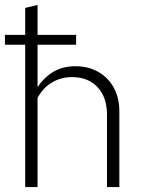

<svg xmlns="http://www.w3.org/2000/svg" viewBox="-24 -757 579 777"><path d="M78 0V-576H-4V-616H78V-725L128 -737V-616H284V-576H128V-404Q155 -445 193 -467Q231 -489 281 -489Q334 -489 374 -466Q414 -443 436.5 -402Q459 -361 459 -307V0H409V-293Q409 -363 371 -404Q333 -445 267 -445Q224 -445 187.5 -424Q151 -403 128 -361V0Z"/></svg>

Font: Red Hat Text VF
Style: Regular
Weight: 300
Designer: Pentagram, MCKL
Foundry: Pentagram, MCKL
Version: Version 1.023